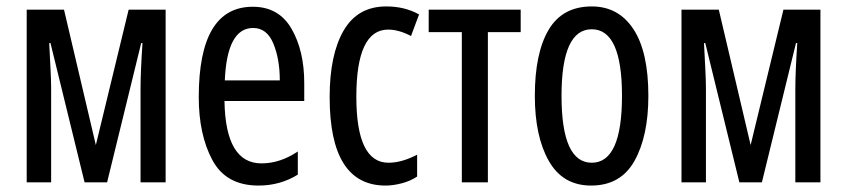

<svg xmlns="http://www.w3.org/2000/svg" viewBox="-20 -567 2633 597"><path d="M495 -537H380L278 -116L179 -537H63V0H139V-293Q139 -317 137 -354.5Q135 -392 133 -433H137L243 0H313L419 -433H423Q417 -342 417 -291V0H495Z M766 -546Q598 -546 598 -265Q598 -148 640.5 -69Q683 10 784 10Q851 10 906 -24V-96Q851 -59 793 -59Q681 -59 678 -253H926V-309Q926 -409 886.5 -477.5Q847 -546 766 -546ZM767 -480Q810 -480 830 -431.5Q850 -383 850 -317H679Q686 -480 767 -480Z M1179 10Q1202 10 1229 3Q1256 -4 1277 -18V-86Q1229 -61 1188 -61Q1088 -61 1088 -266Q1088 -475 1187 -475Q1220 -475 1258 -455L1283 -522Q1239 -547 1181 -547Q1092 -547 1048.5 -472Q1005 -397 1005 -265Q1005 10 1179 10Z M1599 -467H1497V0H1416V-467H1313V-537H1599Z M1996 -269Q1996 -406 1949.5 -476.5Q1903 -547 1820 -547Q1729 -547 1686 -474.5Q1643 -402 1643 -269Q1643 -143 1686.5 -66.5Q1730 10 1818 10Q1910 10 1953 -67Q1996 -144 1996 -269ZM1726 -269Q1726 -476 1820 -476Q1914 -476 1914 -269Q1914 -61 1820 -61Q1726 -61 1726 -269Z M2531 -537H2416L2314 -116L2215 -537H2099V0H2175V-293Q2175 -317 2173 -354.5Q2171 -392 2169 -433H2173L2279 0H2349L2455 -433H2459Q2453 -342 2453 -291V0H2531Z"/></svg>

Font: Noto Sans Display Condensed
Style: Regular
Weight: 400
Width: 3
Designer: Monotype Design Team
Foundry: Monotype Imaging Inc.
Version: Version 1.900